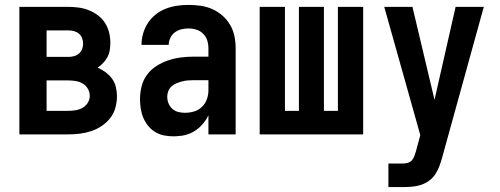

<svg xmlns="http://www.w3.org/2000/svg" viewBox="-20 -548 2040 783"><path d="M59 0V-520H259Q281 -520 302 -517Q323 -514 343 -506Q363 -498 380 -485Q397 -472 408.5 -454Q420 -436 425 -415Q430 -394 430 -373Q430 -358 427.5 -343Q425 -328 418 -315Q411 -302 400.5 -291Q390 -280 378 -272Q395 -265 410.5 -253.5Q426 -242 437 -227Q448 -212 452.5 -193Q457 -174 457 -156Q457 -132 450.5 -108.5Q444 -85 429.5 -66.5Q415 -48 395 -34.5Q375 -21 352.5 -13.5Q330 -6 306.5 -3Q283 0 259 0ZM170 -316H259Q271 -316 282 -319Q293 -322 302 -329.5Q311 -337 315 -348Q319 -359 319 -371Q319 -371 319 -371Q319 -371 319 -371Q319 -382 314.5 -393Q310 -404 301.5 -411Q293 -418 282 -421Q271 -424 259 -424H170ZM170 -96H259Q274 -96 289 -98.5Q304 -101 317 -108.5Q330 -116 338 -129Q346 -142 346 -157Q346 -157 346 -157Q346 -157 346 -157Q346 -173 338 -186.5Q330 -200 317 -207.5Q304 -215 289 -217.5Q274 -220 259 -220H170Z M689 8Q669 8 650 4.5Q631 1 614 -9Q597 -19 584.5 -34.5Q572 -50 564.5 -67.5Q557 -85 554 -104.5Q551 -124 551 -143Q551 -170 557.5 -196Q564 -222 579.5 -243Q595 -264 617.5 -278.5Q640 -293 665 -301.5Q690 -310 716.5 -313.5Q743 -317 769 -317H830V-351Q830 -368 825 -383.5Q820 -399 808.5 -410.5Q797 -422 781 -427Q765 -432 748 -432Q734 -432 719.5 -428.5Q705 -425 693 -416Q681 -407 674.5 -393Q668 -379 668 -365H557Q557 -388 563.5 -411Q570 -434 583 -454Q596 -474 615 -489Q634 -504 656 -512.5Q678 -521 701.5 -524.5Q725 -528 748 -528Q773 -528 798 -524.5Q823 -521 845.5 -511Q868 -501 887 -484.5Q906 -468 918.5 -446.5Q931 -425 936 -400.5Q941 -376 941 -351V0H830V-78Q825 -68 823.5 -65.5Q822 -63 819 -58.5Q816 -54 812.5 -49.5Q809 -45 805.5 -41Q802 -37 798 -33Q794 -29 790 -25.5Q786 -22 781.5 -19Q777 -16 772.5 -13Q768 -10 763 -7.5Q758 -5 753 -3Q748 -1 742.5 0.5Q737 2 732 3.5Q727 5 721.5 5.5Q716 6 710.5 6.5Q705 7 699.5 7.5Q694 8 689 8ZM734 -88Q753 -88 771.5 -93.5Q790 -99 803.5 -112Q817 -125 823.5 -143Q830 -161 830 -180V-221H769Q757 -221 745.5 -220Q734 -219 722.5 -216Q711 -213 700 -208.5Q689 -204 680 -196Q671 -188 666.5 -177Q662 -166 662 -154Q662 -140 667 -127Q672 -114 682.5 -104.5Q693 -95 706.5 -91.5Q720 -88 734 -88Z M1039 0V-520H1142V-96H1199V-520H1301V-96H1358V-520H1461V0Z M1564 215V119H1621Q1631 119 1641.5 116.5Q1652 114 1659 106.5Q1666 99 1669.5 89.5Q1673 80 1676 70L1694 3L1547 -520H1662L1752 -141L1838 -520H1953L1783 95Q1778 113 1771.5 130.5Q1765 148 1754.5 163.5Q1744 179 1728.5 190Q1713 201 1695 206.5Q1677 212 1658.5 213.5Q1640 215 1621 215Z"/></svg>

Font: Iosevka SS04
Style: Bold
Weight: 700
Monospace: yes
Designer: Belleve Invis
Foundry: Belleve Invis
Version: Version 19.0.0; ttfautohint (v1.8.4)